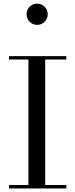

<svg xmlns="http://www.w3.org/2000/svg" viewBox="-20 -1068 427 1088"><path d="M31 0V-19.5H141V-730.5H31V-750H356V-730.5H236V-19.5H356V0ZM190.5 -927Q165.5 -927 148 -944.8Q130.5 -962.5 130.5 -987.5Q130.5 -1012 148 -1029.8Q165.5 -1047.5 190.5 -1047.5Q215 -1047.5 232.8 -1029.8Q250.5 -1012 250.5 -987.5Q250.5 -962.5 232.8 -944.8Q215 -927 190.5 -927Z"/></svg>

Font: Bodoni Moda 11pt
Style: Regular
Weight: 400
Version: Version 2.004